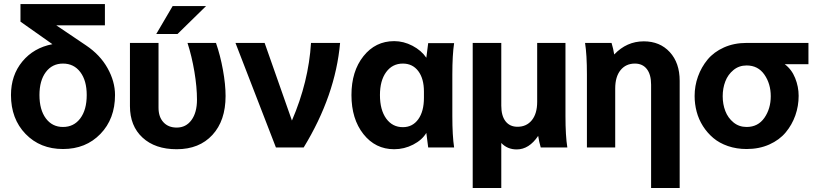

<svg xmlns="http://www.w3.org/2000/svg" viewBox="-20 -728 4037 948"><path d="M547.9 -258.8Q547.9 -141.1 475.8 -66.7Q403.8 7.8 291 7.8Q178.2 7.8 106.2 -66.7Q34.2 -141.1 34.2 -258.8Q34.2 -356.4 90.3 -424.3Q146.5 -492.2 238.8 -509.8L81.1 -621.1V-708H498V-603H257.8L404.8 -503.9Q474.1 -457.5 511 -391.6Q547.9 -325.7 547.9 -258.8ZM174.8 -258.8Q174.8 -186 206.3 -143.6Q237.8 -101.1 291 -101.1Q344.7 -101.1 376.5 -143.6Q408.2 -186 408.2 -258.8Q408.2 -330.1 376.5 -372.1Q344.7 -414.1 291 -414.1Q237.8 -414.1 206.3 -372.1Q174.8 -330.1 174.8 -258.8Z M852.5 8.8Q746.1 8.8 683.8 -48.6Q621.6 -106 621.6 -204.1V-516.1H762.7V-195.8Q762.7 -150.9 786.9 -124.5Q811 -98.1 852.5 -98.1Q898.4 -98.1 925.5 -135.3Q952.6 -172.4 952.6 -235.8Q952.6 -297.9 939.9 -373.8Q927.2 -449.7 905.8 -516.1H1046.4Q1067.9 -454.1 1080.8 -382.6Q1093.8 -311 1093.8 -253.9Q1093.8 -132.3 1028.8 -61.8Q963.9 8.8 852.5 8.8ZM832.5 -698.2H997.6L856.4 -560.1H751.5Z M1342.3 0 1142.6 -516.1H1286.6L1421.4 -132.8Q1503.9 -324.2 1515.6 -516.1H1659.2Q1636.2 -256.8 1479.5 0Z M1715.3 -258.8Q1715.3 -376 1774.4 -450.4Q1833.5 -524.9 1926.3 -524.9Q1972.7 -524.9 2016.6 -502Q2060.5 -479 2085 -442.9Q2087.4 -463.9 2094.2 -515.1H2222.2Q2213.4 -457 2213.4 -359.9V-154.8Q2213.4 -58.1 2222.2 0H2094.2Q2086.9 -52.7 2085 -71.8Q2064 -36.6 2019.8 -13.9Q1975.6 8.8 1926.3 8.8Q1833.5 8.8 1774.4 -65.9Q1715.3 -140.6 1715.3 -258.8ZM2073.2 -245.1V-275.9Q2073.2 -339.8 2045.2 -377Q2017.1 -414.1 1969.2 -414.1Q1917.5 -414.1 1886.7 -372.1Q1856 -330.1 1856 -258.8Q1856 -185.5 1886.7 -142.8Q1917.5 -100.1 1969.2 -100.1Q2017.1 -100.1 2045.2 -139.2Q2073.2 -178.2 2073.2 -245.1Z M2314 200.2V-516.1H2455.1V-206.1Q2455.1 -156.2 2476.1 -129.2Q2497.1 -102.1 2535.2 -102.1Q2579.6 -102.1 2606 -134.5Q2632.3 -167 2632.3 -225.1V-516.1H2772V-155.8Q2772 -57.1 2781.2 0H2649.9Q2642.1 -25.4 2637.2 -57.1Q2592.3 9.8 2531.2 9.8Q2485.4 9.8 2455.1 -22V200.2Z M2868.7 -516.1H2999.5Q3008.3 -487.3 3012.7 -459Q3074.2 -523.9 3158.7 -523.9Q3238.3 -523.9 3287.1 -470.7Q3335.9 -417.5 3335.9 -329.1V200.2H3194.8V-310.1Q3194.8 -359.9 3173.8 -387Q3152.8 -414.1 3114.7 -414.1Q3070.3 -414.1 3043.9 -381.6Q3017.6 -349.1 3017.6 -291V0H2877.9V-359.9Q2877.9 -459 2868.7 -516.1Z M3666.5 7.8Q3616.7 7.8 3574.2 -6.8Q3531.7 -21.5 3502 -46.6Q3472.2 -71.8 3450.9 -105.2Q3429.7 -138.7 3419.7 -176.5Q3409.7 -214.4 3409.7 -253.9Q3409.7 -304.2 3426.3 -350.3Q3442.9 -396.5 3473.6 -433.8Q3504.4 -471.2 3554.4 -493.7Q3604.5 -516.1 3666.5 -516.1H3971.7V-411.1H3854.5Q3888.7 -385.7 3906 -342.8Q3923.3 -299.8 3923.3 -254.9Q3923.3 -204.6 3907 -158.2Q3890.6 -111.8 3859.6 -74.5Q3828.6 -37.1 3778.6 -14.6Q3728.5 7.8 3666.5 7.8ZM3666.5 -101.1Q3722.7 -101.1 3754.2 -146.2Q3785.6 -191.4 3785.6 -252.9Q3785.6 -314.5 3754.2 -359.6Q3722.7 -404.8 3666.5 -404.8Q3628.9 -404.8 3601.6 -382.3Q3574.2 -359.9 3561.3 -326.2Q3548.3 -292.5 3548.3 -252.9Q3548.3 -213.4 3561.3 -179.7Q3574.2 -146 3601.6 -123.5Q3628.9 -101.1 3666.5 -101.1Z"/></svg>

Font: LT Superior
Style: Bold
Weight: 400
Designer: Daniel Lyons
Foundry: LyonsType
Version: Version 1.000